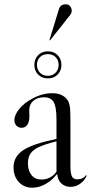

<svg xmlns="http://www.w3.org/2000/svg" viewBox="-20 -867 431 894"><path d="M43 -88Q43 -138 88.5 -168Q134 -198 243 -220V-311Q243 -369 230 -391.5Q217 -414 185 -414Q154 -414 135 -397.5Q116 -381 116 -353L117 -326Q117 -301 107.5 -286.5Q98 -272 81 -272Q66 -272 56.5 -282Q47 -292 47 -308Q47 -332 70.5 -360.5Q94 -389 131 -408Q176 -433 224 -433Q252 -433 271.5 -422Q291 -411 300 -391Q305 -378 306.5 -359Q308 -340 308 -286V-95Q308 -59 315 -45.5Q322 -32 340 -32Q367 -32 380 -51L384 -49Q372 -24 352 -10.5Q332 3 309 3Q283 3 266 -12.5Q249 -28 247 -54L244 -55Q221 -26 191 -9.5Q161 7 130 7Q92 7 67.5 -19.5Q43 -46 43 -88ZM243 -68V-209Q191 -196 162.5 -183Q134 -170 122 -152Q110 -134 110 -107Q110 -72 127 -51.5Q144 -31 173 -31Q194 -31 212.5 -40.5Q231 -50 243 -68ZM203 -502Q231 -502 248.5 -520Q266 -538 266 -565Q266 -592 248.5 -610Q231 -628 203 -628Q175 -628 157.5 -610Q140 -592 140 -565Q140 -538 157.5 -520Q175 -502 203 -502ZM203 -615Q225 -615 239 -601Q253 -587 253 -565Q253 -543 239 -528.5Q225 -514 203 -514Q180 -514 166 -528.5Q152 -543 152 -565Q152 -587 166 -601Q180 -615 203 -615ZM213 -679 278 -761 292 -779Q305 -794 309.5 -801.5Q314 -809 314 -816Q314 -829 306.5 -838Q299 -847 286 -847Q262 -847 255 -826L210 -680Z"/></svg>

Font: Libre Caslon Display
Style: Regular
Weight: 400
Designer: Pablo Impallari, Rodrigo Fuenzalida
Foundry: Pablo Impallari, Rodrigo Fuenzalida
Version: Version 1.100; ttfautohint (v1.6) -l 8 -r 50 -G 200 -x 14 -D